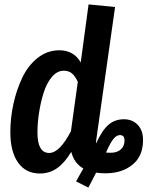

<svg xmlns="http://www.w3.org/2000/svg" viewBox="-20 -772 679 871"><path d="M542 -231Q580.6 -231 604.7 -205.8Q628.9 -180.7 628.9 -136.2Q628.9 -63.5 580.8 -24.7Q532.7 14.2 458 14.2Q436 14.2 416 11.2L380.9 79.1L325.2 50.8L357.9 -7.8Q316.9 -30.8 303.2 -83Q273.4 -33.2 239 -9Q204.6 15.1 161.1 15.1Q97.2 15.1 62 -34.4Q26.9 -84 26.9 -171.9Q26.9 -236.3 40.8 -300.3Q54.7 -364.3 81.1 -419.7Q107.4 -475.1 151.1 -509.5Q194.8 -543.9 249 -543.9Q314.5 -543.9 346.2 -488.8L381.8 -752L502 -740.2L417 -140.1Q415 -126 416 -121.1Q442.9 -180.7 471.9 -205.8Q501 -231 542 -231ZM301.8 -176.8 333 -400.9Q320.8 -426.8 306.4 -439Q292 -451.2 269 -451.2Q239.3 -451.2 215.3 -422.9Q191.4 -394.5 177.7 -350.6Q164.1 -306.6 157 -260Q149.9 -213.4 149.9 -170.9Q149.9 -78.1 203.1 -78.1Q250.5 -78.1 301.8 -176.8ZM483.9 -79.1Q510.7 -79.1 527.8 -94Q544.9 -108.9 544.9 -134.8Q544.9 -159.2 523.9 -159.2Q509.3 -159.2 495.4 -142.8Q481.4 -126.5 460.9 -80.1Q467.8 -79.1 483.9 -79.1Z"/></svg>

Font: Fira Sans Compressed Medium
Style: Italic
Weight: 500
Width: 3
Italic angle: -8°
Designer: Carrois Corporate & Edenspiekermann AG
Foundry: Carrois Corporate GbR & Edenspiekermann AG
Version: Version 4.203;PS 004.203;hotconv 1.0.88;makeotf.lib2.5.64775